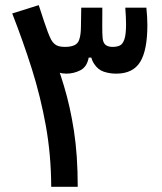

<svg xmlns="http://www.w3.org/2000/svg" viewBox="-20 -723 626 743"><path d="M178.2 0Q177.7 -123 157.5 -235.8Q137.2 -348.6 103.3 -456.1Q69.3 -563.5 27.3 -670.9L129.9 -703.1Q142.1 -665.5 150.4 -640.6Q158.7 -615.7 165 -599.1Q171.4 -582.5 177.7 -569.8Q183.6 -559.1 191.2 -552.7Q198.7 -546.4 208.7 -543.9Q218.8 -541.5 231.4 -541.5Q253.4 -541.5 267.6 -547.9Q281.7 -554.2 286.6 -569.8Q293 -588.4 293.2 -617.9Q293.5 -647.5 294.4 -693.4H376Q376 -648.4 375.7 -619.9Q375.5 -591.3 377.4 -572.8Q379.9 -555.2 389.9 -548.3Q399.9 -541.5 416 -541.5Q432.1 -541.5 443.6 -546.9Q455.1 -552.2 461.4 -571Q467.8 -589.8 467.8 -629.4Q467.8 -643.1 467 -658.7Q466.3 -674.3 464.8 -693.4H546.4Q548.3 -675.3 549.3 -658.7Q550.3 -642.1 550.3 -626Q550.3 -528.8 522.5 -483.4Q494.6 -438 429.7 -438Q404.3 -438 381.6 -445.6Q358.9 -453.1 343.8 -476.6Q328.6 -500 324.7 -546.9L350.1 -548.8Q348.6 -520.5 341.3 -500H323.2Q316.4 -463.9 290.8 -450.9Q265.1 -438 236.8 -438Q205.6 -438 179 -455.6Q152.3 -473.1 132.3 -521L175.3 -543.9Q203.6 -469.2 227.5 -390.4Q251.5 -311.5 266.1 -217Q280.8 -122.6 280.8 0Z"/></svg>

Font: Cascadia Code
Style: Regular
Weight: 400
Monospace: yes
Designer: Aaron Bell
Foundry: Saja Typeworks
Version: Version 2106.017